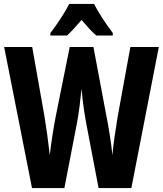

<svg xmlns="http://www.w3.org/2000/svg" viewBox="-20 -952 825 972"><path d="M784 -714 645 0H479L417 -325Q410 -362 403.5 -407.5Q397 -453 393 -503Q389 -465 383 -416Q377 -367 369 -326L306 0H142L1 -714H143L205 -364Q212 -322 219.5 -267.5Q227 -213 232 -167Q238 -218 246.5 -272.5Q255 -327 262 -362L333 -714H453L519 -363Q527 -324 535.5 -270.5Q544 -217 549 -167Q553 -211 560.5 -263.5Q568 -316 576 -363L640 -714ZM456 -932Q473 -899 498 -860.5Q523 -822 551 -785V-772H468Q451 -786 432.5 -806Q414 -826 393 -851Q371 -826 352.5 -805.5Q334 -785 319 -772H235V-785Q250 -804 269 -831.5Q288 -859 304.5 -886Q321 -913 330 -932Z"/></svg>

Font: Noto Sans Bengali ExtraCondensed
Style: Bold
Weight: 700
Width: 2
Designer: Joana Ranito - Universal Thirst; Jelle Bosma - Monotype Design Team
Foundry: Universal Thirst ehf.
Version: Version 3.000; ttfautohint (v1.8.4.7-5d5b)